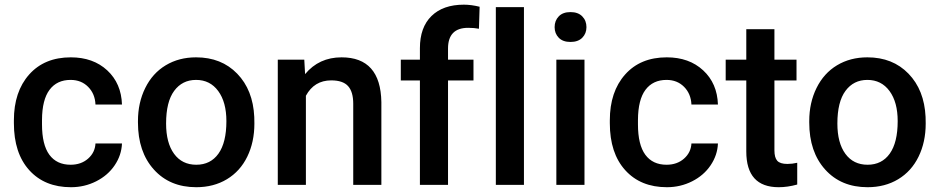

<svg xmlns="http://www.w3.org/2000/svg" viewBox="-20 -780 3965 810"><path d="M277.8 -85Q322.3 -85 351.6 -110.8Q380.9 -136.7 382.8 -174.8H494.6Q492.7 -125.5 463.9 -82.8Q435.1 -40 385.7 -15.1Q336.4 9.8 279.3 9.8Q168.5 9.8 103.5 -62Q38.6 -133.8 38.6 -260.3V-272.5Q38.6 -393.1 103 -465.6Q167.5 -538.1 278.8 -538.1Q373 -538.1 432.4 -483.2Q491.7 -428.2 494.6 -338.9H382.8Q380.9 -384.3 351.8 -413.6Q322.8 -442.9 277.8 -442.9Q220.2 -442.9 189 -401.1Q157.7 -359.4 157.2 -274.4V-255.4Q157.2 -169.4 188.2 -127.2Q219.2 -85 277.8 -85Z M562 -269Q562 -346.7 592.8 -408.9Q623.5 -471.2 679.2 -504.6Q734.9 -538.1 807.1 -538.1Q914.1 -538.1 980.7 -469.2Q1047.4 -400.4 1052.7 -286.6L1053.2 -258.8Q1053.2 -180.7 1023.2 -119.1Q993.2 -57.6 937.3 -23.9Q881.3 9.8 808.1 9.8Q696.3 9.8 629.2 -64.7Q562 -139.2 562 -263.2ZM680.7 -258.8Q680.7 -177.2 714.4 -131.1Q748 -85 808.1 -85Q868.2 -85 901.6 -131.8Q935.1 -178.7 935.1 -269Q935.1 -349.1 900.6 -396Q866.2 -442.9 807.1 -442.9Q749 -442.9 714.8 -396.7Q680.7 -350.6 680.7 -258.8Z M1263.7 -528.3 1267.1 -467.3Q1325.7 -538.1 1420.9 -538.1Q1585.9 -538.1 1588.9 -349.1V0H1470.2V-342.3Q1470.2 -392.6 1448.5 -416.7Q1426.8 -440.9 1377.4 -440.9Q1305.7 -440.9 1270.5 -376V0H1151.9V-528.3Z M1751.5 0V-440.4H1670.9V-528.3H1751.5V-576.7Q1751.5 -664.6 1800.3 -712.4Q1849.1 -760.3 1937 -760.3Q1968.3 -760.3 2003.4 -751.5L2000.5 -658.7Q1981 -662.6 1955.1 -662.6Q1870.1 -662.6 1870.1 -575.2V-528.3H1977.5V-440.4H1870.1V0Z M2190.4 0H2071.8V-750H2190.4Z M2445.8 0H2327.1V-528.3H2445.8ZM2319.8 -665.5Q2319.8 -692.9 2337.2 -710.9Q2354.5 -729 2386.7 -729Q2418.9 -729 2436.5 -710.9Q2454.1 -692.9 2454.1 -665.5Q2454.1 -638.7 2436.5 -620.8Q2418.9 -603 2386.7 -603Q2354.5 -603 2337.2 -620.8Q2319.8 -638.7 2319.8 -665.5Z M2792 -85Q2836.4 -85 2865.7 -110.8Q2895 -136.7 2897 -174.8H3008.8Q3006.8 -125.5 2978 -82.8Q2949.2 -40 2899.9 -15.1Q2850.6 9.8 2793.5 9.8Q2682.6 9.8 2617.7 -62Q2552.7 -133.8 2552.7 -260.3V-272.5Q2552.7 -393.1 2617.2 -465.6Q2681.6 -538.1 2793 -538.1Q2887.2 -538.1 2946.5 -483.2Q3005.9 -428.2 3008.8 -338.9H2897Q2895 -384.3 2866 -413.6Q2836.9 -442.9 2792 -442.9Q2734.4 -442.9 2703.1 -401.1Q2671.9 -359.4 2671.4 -274.4V-255.4Q2671.4 -169.4 2702.4 -127.2Q2733.4 -85 2792 -85Z M3247.1 -656.7V-528.3H3340.3V-440.4H3247.1V-145.5Q3247.1 -115.2 3259 -101.8Q3271 -88.4 3301.8 -88.4Q3322.3 -88.4 3343.3 -93.3V-1.5Q3302.7 9.8 3265.1 9.8Q3128.4 9.8 3128.4 -141.1V-440.4H3041.5V-528.3H3128.4V-656.7Z M3394 -269Q3394 -346.7 3424.8 -408.9Q3455.6 -471.2 3511.2 -504.6Q3566.9 -538.1 3639.2 -538.1Q3746.1 -538.1 3812.7 -469.2Q3879.4 -400.4 3884.8 -286.6L3885.3 -258.8Q3885.3 -180.7 3855.2 -119.1Q3825.2 -57.6 3769.3 -23.9Q3713.4 9.8 3640.1 9.8Q3528.3 9.8 3461.2 -64.7Q3394 -139.2 3394 -263.2ZM3512.7 -258.8Q3512.7 -177.2 3546.4 -131.1Q3580.1 -85 3640.1 -85Q3700.2 -85 3733.6 -131.8Q3767.1 -178.7 3767.1 -269Q3767.1 -349.1 3732.7 -396Q3698.2 -442.9 3639.2 -442.9Q3581.1 -442.9 3546.9 -396.7Q3512.7 -350.6 3512.7 -258.8Z"/></svg>

Font: Vazir Medium UI
Style: Medium-UI
Weight: 500
Designer: Saber Rastikerdar
Foundry: Saber Rastikerdar
Version: Version 30.0.0